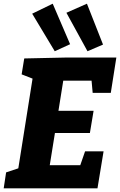

<svg xmlns="http://www.w3.org/2000/svg" viewBox="-26 -1018 649 1038"><path d="M475 -516 469 -582H316L290 -419H480L460 -299H271L243 -125H408L434 -200H534L501 0H-6L7 -86L73 -108L150 -593L91 -616L105 -702L333 -707H603L573 -516ZM353 -779 270 -741 148 -944 259 -998ZM531 -777 447 -741 333 -949 444 -998Z"/></svg>

Font: Bitter Pro ExtraBold
Style: Italic
Weight: 800
Italic angle: -9°
Designer: Sol Matas, and Bitter project Authors
Foundry: Sol Matas
Version: Version 1.010